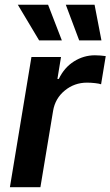

<svg xmlns="http://www.w3.org/2000/svg" viewBox="-20 -785 463 805"><path d="M21.5 0 111.8 -545.9H235.8L220.7 -454.1H226.6Q249.5 -502 290.3 -527.6Q331.1 -553.2 377.9 -553.2Q388.2 -553.2 401.4 -552.2Q414.6 -551.3 423.3 -549.8L403.8 -431.6Q396 -434.6 378.7 -436.5Q361.3 -438.5 344.7 -438.5Q292 -438.5 251.7 -405.5Q211.4 -372.6 202.6 -320.3L149.4 0ZM144 -615.7 54.7 -765.1H181.6L239.3 -615.7ZM312 -615.7 255.9 -765.1H376.5L405.3 -615.7Z"/></svg>

Font: Inter Semi Bold
Style: Italic
Weight: 600
Italic angle: -9.39999°
Designer: Rasmus Andersson
Foundry: rsms
Version: Version 4.000;git-3c8e0fc